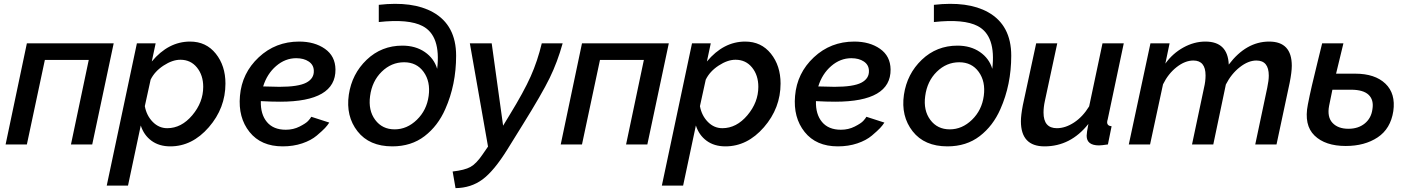

<svg xmlns="http://www.w3.org/2000/svg" viewBox="-20 -747 7284 993"><path d="M9 0 119 -523H568L457 0H347L439 -437H212L119 0Z M688 -523H785L765 -429Q851 -532 963 -532Q1046 -532 1096 -469.5Q1146 -407 1146 -315Q1146 -188 1060 -89Q974 10 861 10Q803 10 763.5 -19Q724 -48 708 -98L642 213H532ZM1031 -298Q1031 -358 998.5 -398Q966 -438 913 -438Q872 -438 826 -408Q780 -378 759 -335L729 -198Q738 -149 770 -116.5Q802 -84 845 -84Q918 -84 974.5 -151Q1031 -218 1031 -298Z M1458 -76Q1497 -76 1529.5 -92.5Q1562 -109 1573.5 -121.5Q1585 -134 1590 -143L1683 -113Q1674 -99 1661 -85Q1648 -71 1618.5 -46Q1589 -21 1543 -5.5Q1497 10 1442 10Q1330 10 1270.5 -64.5Q1211 -139 1221 -251Q1231 -369 1318 -450.5Q1405 -532 1527 -532Q1607 -532 1660.5 -494.5Q1714 -457 1715 -388Q1717 -221 1429 -221Q1382 -221 1329 -224Q1327 -156 1360.5 -116Q1394 -76 1458 -76ZM1512 -446Q1455 -446 1408 -405.5Q1361 -365 1341 -300Q1399 -298 1425 -298Q1523 -298 1564 -319.5Q1605 -341 1603 -382Q1602 -412 1576.5 -429Q1551 -446 1512 -446Z M2009 10Q1890 10 1829 -68Q1768 -146 1784 -257Q1800 -365 1876.5 -438Q1953 -511 2061 -511Q2129 -511 2177 -478Q2225 -445 2241 -391Q2261 -562 2166 -612Q2094 -650 1939 -633V-722Q2115 -742 2219 -684Q2339 -617 2339 -459Q2339 -309 2283 -183Q2245 -96 2176 -43Q2107 10 2009 10ZM2070 -425Q2004 -425 1954 -376Q1904 -327 1894 -250Q1884 -176 1920.5 -127Q1957 -78 2021 -78Q2085 -78 2136 -127.5Q2187 -177 2197 -251Q2207 -325 2171 -375Q2135 -425 2070 -425Z M2321 140Q2383 133 2413 116.5Q2443 100 2475 53L2504 11L2410 -523H2523L2582 -97L2616 -153Q2689 -272 2724.5 -351.5Q2760 -431 2782 -523H2890Q2863 -426 2823 -344Q2783 -262 2684 -103L2604 26Q2535 137 2475.5 181Q2416 225 2336 226Z M2880 0 2990 -523H3439L3328 0H3218L3310 -437H3083L2990 0Z M3559 -523H3656L3636 -429Q3722 -532 3834 -532Q3917 -532 3967 -469.5Q4017 -407 4017 -315Q4017 -188 3931 -89Q3845 10 3732 10Q3674 10 3634.5 -19Q3595 -48 3579 -98L3513 213H3403ZM3902 -298Q3902 -358 3869.5 -398Q3837 -438 3784 -438Q3743 -438 3697 -408Q3651 -378 3630 -335L3600 -198Q3609 -149 3641 -116.5Q3673 -84 3716 -84Q3789 -84 3845.5 -151Q3902 -218 3902 -298Z M4329 -76Q4368 -76 4400.5 -92.5Q4433 -109 4444.5 -121.5Q4456 -134 4461 -143L4554 -113Q4545 -99 4532 -85Q4519 -71 4489.5 -46Q4460 -21 4414 -5.5Q4368 10 4313 10Q4201 10 4141.5 -64.5Q4082 -139 4092 -251Q4102 -369 4189 -450.5Q4276 -532 4398 -532Q4478 -532 4531.5 -494.5Q4585 -457 4586 -388Q4588 -221 4300 -221Q4253 -221 4200 -224Q4198 -156 4231.5 -116Q4265 -76 4329 -76ZM4383 -446Q4326 -446 4279 -405.5Q4232 -365 4212 -300Q4270 -298 4296 -298Q4394 -298 4435 -319.5Q4476 -341 4474 -382Q4473 -412 4447.5 -429Q4422 -446 4383 -446Z M4880 10Q4761 10 4700 -68Q4639 -146 4655 -257Q4671 -365 4747.5 -438Q4824 -511 4932 -511Q5000 -511 5048 -478Q5096 -445 5112 -391Q5132 -562 5037 -612Q4965 -650 4810 -633V-722Q4986 -742 5090 -684Q5210 -617 5210 -459Q5210 -309 5154 -183Q5116 -96 5047 -43Q4978 10 4880 10ZM4941 -425Q4875 -425 4825 -376Q4775 -327 4765 -250Q4755 -176 4791.5 -127Q4828 -78 4892 -78Q4956 -78 5007 -127.5Q5058 -177 5068 -251Q5078 -325 5042 -375Q5006 -425 4941 -425Z M5260 -120Q5260 -151 5270 -203L5339 -523H5448L5384 -225Q5377 -193 5377 -165Q5377 -84 5446 -84Q5490 -84 5535 -113.5Q5580 -143 5613 -197L5682 -523H5792L5709 -130Q5706 -121 5706 -115Q5706 -96 5729 -94L5710 0Q5677 5 5664 5Q5600 5 5600 -45Q5600 -60 5609 -106Q5517 10 5382 10Q5260 10 5260 -120Z M5930 -523H6029L6007 -418Q6045 -471 6100.5 -501.5Q6156 -532 6214 -532Q6330 -532 6335 -413Q6425 -532 6544 -532Q6661 -532 6661 -407Q6661 -374 6650 -319L6582 0H6472L6534 -293Q6542 -331 6542 -356Q6542 -434 6478 -434Q6436 -434 6392 -399.5Q6348 -365 6320 -310L6255 0H6145L6207 -293Q6215 -326 6215 -357Q6215 -434 6152 -434Q6109 -434 6065.5 -400Q6022 -366 5995 -311L5928 0H5818Z M6989 -366Q7091 -366 7145 -314.5Q7199 -263 7186 -172Q7172 -81 7105 -36.5Q7038 8 6940 8Q6834 8 6778.5 -46Q6723 -100 6744 -206Q6753 -253 6765 -304.5Q6777 -356 6794 -425Q6811 -494 6818 -523H6928Q6905 -431 6890 -366ZM7078 -182Q7086 -230 7058.5 -256.5Q7031 -283 6967 -283H6871Q6858 -222 6854 -200Q6843 -142 6871.5 -111.5Q6900 -81 6954 -81Q7005 -81 7038.5 -108.5Q7072 -136 7078 -182Z"/></svg>

Font: Raleway-v4020 SemiBold
Style: Italic
Weight: 600
Italic angle: -12°
Designer: Matt McInerney, Pablo Impallari, Rodrigo Fuenzalida
Foundry: Matt McInerney, Pablo Impallari, Rodrigo Fuenzalida
Version: Version 4.020;PS 004.020;hotconv 1.0.88;makeotf.lib2.5.64775